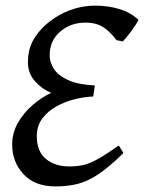

<svg xmlns="http://www.w3.org/2000/svg" viewBox="-20 -650 514 685"><path d="M474.1 -579.1Q465.8 -562.5 448.5 -539.1Q431.2 -515.6 418 -502L395.5 -506.8Q374 -536.1 348.9 -552.7Q323.7 -569.3 284.7 -569.3Q231.9 -569.3 194.6 -537.1Q157.2 -504.9 157.2 -452.6Q157.2 -428.2 172.1 -404.5Q187 -380.9 222.4 -364.5Q257.8 -348.1 318.4 -345.2L312.5 -305.7Q281.7 -304.7 247.1 -296.1Q212.4 -287.6 181.4 -270.5Q150.4 -253.4 130.9 -227.1Q111.3 -200.7 111.3 -164.1Q111.3 -109.9 143.8 -83Q176.3 -56.2 227.5 -56.2Q256.3 -56.2 279.3 -61.8Q302.2 -67.4 330.3 -83.3Q358.4 -99.1 403.8 -130.9L420.4 -104Q369.6 -54.2 331.3 -28.6Q293 -2.9 257.1 6.1Q221.2 15.1 178.2 15.1Q104 15.1 63.7 -28.6Q23.4 -72.3 23.4 -134.3Q23.4 -176.3 44.4 -212.6Q65.4 -249 97.7 -276.4Q129.9 -303.7 162.6 -318.8Q128.4 -333 104 -361.1Q79.6 -389.2 79.6 -427.7Q79.6 -480 105.7 -518.8Q131.8 -557.6 176.3 -586.9Q208 -607.4 244.6 -618.7Q281.2 -629.9 320.3 -629.9Q365.7 -629.9 406 -617.7Q446.3 -605.5 474.1 -579.1Z"/></svg>

Font: Gentium Book Plus
Style: Italic
Weight: 400
Italic angle: -8°
Designer: Victor Gaultney, Annie Olsen, Iska Routamaa, Becca Hirsbrunner
Foundry: SIL International
Version: Version 6.101